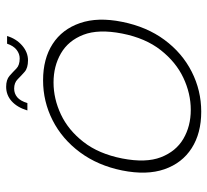

<svg xmlns="http://www.w3.org/2000/svg" viewBox="-45 -622 674 624"><g transform="rotate(-90 292.0 -310.0)"><path d="M241 7Q171 7 122.5 -24Q74 -55 54 -112.5Q34 -170 50 -250Q66 -329 109 -387Q152 -445 213 -476Q274 -507 343 -507Q413 -507 461 -476Q509 -445 529 -387Q549 -329 533 -250Q517 -170 474.5 -112.5Q432 -55 371 -24Q310 7 241 7ZM247 -27Q300 -27 351 -51Q402 -75 441 -124.5Q480 -174 495 -250Q510 -327 491 -376Q472 -425 430.5 -449Q389 -473 336 -473Q283 -473 232 -449Q181 -425 142.5 -375.5Q104 -326 89 -250Q74 -173 93 -124Q112 -75 153 -51Q194 -27 247 -27ZM245 -558Q255 -591 275 -609Q295 -627 322 -627Q345 -627 357.5 -616Q370 -605 381 -594Q392 -583 414 -583Q429 -583 442 -593Q455 -603 462 -624H487Q478 -594 456 -575Q434 -556 408 -556Q383 -556 370.5 -567Q358 -578 346.5 -589.5Q335 -601 316 -601Q300 -601 288 -591Q276 -581 269 -558Z"/></g></svg>

Font: Albert Sans ExtraLight
Style: Italic
Weight: 250
Italic angle: -11.25°
Designer: Andreas Rasmussen
Foundry: a.Foundry
Version: Version 1.025